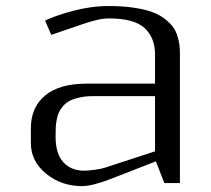

<svg xmlns="http://www.w3.org/2000/svg" viewBox="-20 -614 707 644"><path d="M583.5 0H531.2L502.9 -72.8L351.1 -13.7Q288.6 10.3 255.4 10.3Q185.5 10.3 134.5 -31.5Q83.5 -73.2 83.5 -134.3V-183.1Q83.5 -254.4 131.6 -293.9Q179.7 -333.5 271 -333.5H500V-431.2Q500 -487.8 464.8 -520Q429.7 -552.2 345.7 -552.2Q335.4 -552.2 324.5 -550.8Q313.5 -549.3 301.3 -546.1Q289.1 -543 282 -541Q274.9 -539.1 262.7 -534.9Q250.5 -530.8 249 -530.3L151.9 -497.1L131.3 -544.9Q165 -561.5 225.1 -577.6Q285.2 -593.8 345.7 -593.8Q392.1 -593.8 429.2 -588.1Q466.3 -582.5 490.7 -573.5Q515.1 -564.5 533 -550.5Q550.8 -536.6 560.3 -523.4Q569.8 -510.3 575.2 -492.9Q580.6 -475.6 582 -462.6Q583.5 -449.7 583.5 -433.1ZM500 -291.5H291.5Q266.6 -291.5 246.8 -287.1Q227.1 -282.7 214.1 -276.1Q201.2 -269.5 191.9 -258.5Q182.6 -247.6 177.7 -237.5Q172.9 -227.5 170.2 -212.4Q167.5 -197.3 167 -186.8Q166.5 -176.3 166.5 -160.6V-154.3Q166.5 -99.1 192.1 -70.3Q217.8 -41.5 262.7 -41.5Q274.4 -41.5 296.9 -44.4Q319.3 -47.4 331.1 -51.3L500 -106.4Z"/></svg>

Font: Resagnicto
Style: Regular
Weight: 500
Version: Version 0.9991